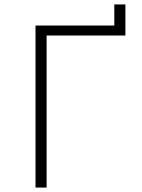

<svg xmlns="http://www.w3.org/2000/svg" viewBox="-20 -845 640 865"><path d="M140 0V-730H495V-825H545V-685H190V0Z"/></svg>

Font: Pitagon Sans Mono Thin
Style: Regular
Weight: 100
Monospace: yes
Designer: Travis Tran
Foundry: Pitagon
Version: Version 1.001; ttfautohint (v1.8.4.7-5d5b);gftools[0.9.26]